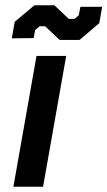

<svg xmlns="http://www.w3.org/2000/svg" viewBox="-20 -711 409 731"><path d="M119 -498H232L144 0H31ZM152 -611H131L114 -597L108 -566L25 -565L36 -628L111 -691H187L242 -639H264L280 -653L286 -685H369L358 -623L283 -559H207Z"/></svg>

Font: Chakra Petch SemiBold
Style: Italic
Weight: 600
Italic angle: -10°
Designer: Katatrad Aksorn Co.,Ltd.
Foundry: Cadson Demak Co.,Ltd.
Version: Version 1.000; ttfautohint (v1.6)